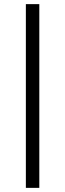

<svg xmlns="http://www.w3.org/2000/svg" viewBox="-20 -778 315 928"><path d="M105 130V-758H170V130Z"/></svg>

Font: Outfit Light
Style: Regular
Weight: 300
Designer: Rodrigo Fuenzalida
Foundry: fragTYPE
Version: Version 1.100; ttfautohint (v1.8.4.7-5d5b)